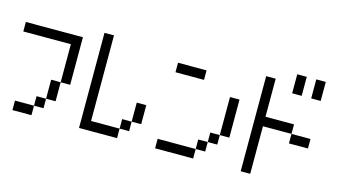

<svg xmlns="http://www.w3.org/2000/svg" viewBox="-98 -1271 2862 1625"><g transform="rotate(15 1333.5 -458.5)"><path d="M0 -666.7V-750H500V-333.3H416.7V-666.7ZM83.3 0V-83.3H250V0ZM250 -83.3V-166.7H333.3V-83.3ZM333.3 -166.7V-333.3H416.7V-166.7Z M666.7 0V-833.3H750V-83.3H1000V0ZM1000 -83.3V-166.7H1083.3V-83.3ZM1083.3 -166.7V-333.3H1166.7V-166.7Z M1333.3 0V-83.3H1666.7V0ZM1333.3 -666.7V-750H1583.3V-666.7ZM1666.7 -83.3V-166.7H1750V-83.3ZM1750 -166.7V-250H1833.3V-166.7ZM1833.3 -250V-583.3H1916.7V-250Z M2083.3 0V-833.3H2166.7V-500H2416.7V-416.7H2166.7V0ZM2416.7 -916.7V-750H2333.3V-916.7ZM2416.7 -416.7H2583.3V-333.3H2416.7ZM2583.3 -916.7V-750H2500V-916.7Z"/></g></svg>

Font: Galmuri11 Condensed
Style: Regular
Weight: 400
Width: 3
Designer: Lee Minseo (quiple)
Version: Version 2.399;hotconv 1.1.1;makeotfexe 2.6.0 DEVELOPMENT